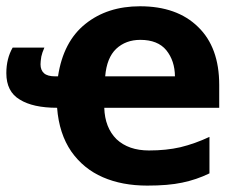

<svg xmlns="http://www.w3.org/2000/svg" viewBox="-20 -576 755 606"><path d="M421.9 -556.2Q538.6 -556.2 605 -491.2Q671.9 -426.8 671.9 -308.1V-235.8H309.1Q311 -173.3 347.7 -136.7Q385.7 -101.1 450.2 -101.1Q504.9 -101.1 549.3 -111.3Q595.7 -122.6 641.1 -144V-28.8Q600.1 -8.8 554.7 0.5Q511.2 9.8 444.8 9.8Q365.2 9.8 304.7 -16.6Q243.7 -43 205.1 -97.7Q166.5 -153.8 160.2 -235.8Q84 -235.8 42.5 -261.7Q0 -286.6 0 -345.2Q0 -391.1 20 -425.8H120.1Q112.8 -409.2 110.4 -397.5Q107.9 -381.8 107.9 -373Q107.9 -354.5 119.1 -344.7Q129.9 -335 154.8 -335H163.1Q179.7 -444.8 249.5 -500.5Q318.8 -556.2 421.9 -556.2ZM422.9 -450.2Q377 -450.2 346.7 -421.9Q316.9 -393.6 312 -335H532.2Q531.7 -384.3 504.9 -417.5Q478 -450.2 422.9 -450.2Z"/></svg>

Font: Droid Sans Thai
Style: Bold
Weight: 700
Designer: Steve Matteson
Foundry: Ascender Corporation
Version: Version 1.00